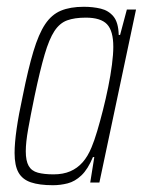

<svg xmlns="http://www.w3.org/2000/svg" viewBox="-20 -538 425 566"><path d="M136 8Q96 8 71 -0.5Q46 -9 34.5 -29.5Q23 -50 23 -87Q23 -116 29 -158Q35 -200 47 -255Q63 -335 78.5 -386.5Q94 -438 113 -466.5Q132 -495 159.5 -506.5Q187 -518 227 -518Q254 -518 277 -512.5Q300 -507 314.5 -489.5Q329 -472 330 -435H334L354 -510H381L273 0H246L258 -75H254Q239 -39 220 -21Q201 -3 179.5 2.5Q158 8 136 8ZM138 -24Q166 -24 187 -33Q208 -42 223.5 -59.5Q239 -77 250 -104Q258 -123 266.5 -151.5Q275 -180 283.5 -213.5Q292 -247 299 -281.5Q306 -316 310 -347Q314 -378 314 -400Q314 -447 295.5 -466.5Q277 -486 233 -486Q200 -486 178 -478Q156 -470 140.5 -446.5Q125 -423 111.5 -377Q98 -331 82 -255Q70 -197 63 -157.5Q56 -118 56 -92Q56 -64 64.5 -49Q73 -34 91.5 -29Q110 -24 138 -24Z"/></svg>

Font: Saira Condensed Thin
Style: Italic
Weight: 250
Width: 3
Italic angle: -12°
Designer: Hector Gatti with collaboration of the Omnibus-Type team
Foundry: Omnibus-Type
Version: Version 1.101